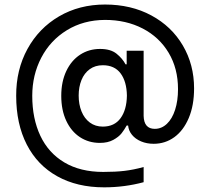

<svg xmlns="http://www.w3.org/2000/svg" viewBox="-20 -718 920 840"><path d="M248 -298.8Q248 -360.4 270 -407Q292 -453.6 330.6 -478.8Q369.1 -503.9 418 -503.9Q463.9 -503.9 489.7 -483.2Q515.6 -462.4 529.3 -436.5H534.2V-496.1H608.4V-210.9Q609.9 -154.3 657.2 -154.3Q687 -154.3 710.2 -176.3Q733.4 -198.2 746.1 -237.8Q758.8 -277.3 758.8 -328.1Q758.8 -418.5 717.8 -487.1Q676.8 -555.7 604.2 -593.3Q531.7 -630.9 439.5 -630.9Q345.2 -630.4 272.7 -585.9Q200.2 -541.5 160.6 -465.6Q121.1 -389.6 121.1 -298.8Q121.1 -199.2 156.5 -124Q191.9 -48.8 261.7 -7.3Q331.5 34.2 431.6 34.2Q485.4 34.2 524.7 29.5Q564 24.9 608.4 12.7V79.1Q524.9 101.6 435.5 101.6Q317.4 101.6 230.5 53.2Q143.6 4.9 97.2 -85.4Q50.8 -175.8 50.8 -298.8Q50.3 -412.6 100.1 -503.7Q149.9 -594.7 238.5 -646.5Q327.1 -698.2 439.5 -698.2Q553.7 -698.2 642.3 -650.4Q731 -602.5 780 -518.8Q829.1 -435.1 829.1 -331.1Q829.1 -256.8 805.9 -201.9Q782.7 -147 742.7 -117.9Q702.6 -88.9 652.3 -88.9Q622.1 -88.9 597.2 -99.4Q572.3 -109.9 557.4 -128.2Q542.5 -146.5 540.5 -168.9H534.2Q524.4 -150.9 512 -135Q499.5 -119.1 475.6 -106Q451.7 -92.8 417 -92.8Q368.2 -92.8 329.8 -117.9Q291.5 -143.1 269.8 -189.7Q248 -236.3 248 -298.8ZM535.2 -299.8Q534.2 -361.3 507.6 -397Q481 -432.6 429.7 -432.6Q396.5 -432.6 372.6 -415.3Q348.6 -397.9 336.4 -367.7Q324.2 -337.4 324.2 -299.8Q324.2 -261.2 336.7 -230.5Q349.1 -199.7 373 -181.9Q397 -164.1 429.7 -164.1Q480.5 -164.1 507.3 -200.7Q534.2 -237.3 535.2 -299.8Z"/></svg>

Font: Pretendard Std
Style: Regular
Weight: 400
Designer: Base glyphs from Inter by Rasmus Andersson; Hangeul glyphs from Noto Sans CJK(Source Han Sans) by Jang Soo-young and Kan
Foundry: Kil Hyung-jin
Version: Version 1.309